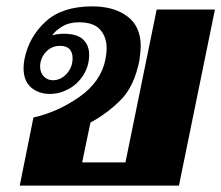

<svg xmlns="http://www.w3.org/2000/svg" viewBox="-20 -583 695 603"><path d="M85 -214Q161 -231 229 -278.5Q297 -326 311 -396Q315 -418 315 -430Q315 -467 294.5 -490Q274 -513 228 -513Q197 -513 175 -499.5Q153 -486 144 -472Q160 -477 180 -477Q222 -477 241 -459Q260 -441 260 -411Q260 -376 242 -347.5Q224 -319 195.5 -303.5Q167 -288 137 -288Q101 -288 77.5 -308.5Q54 -329 54 -369Q54 -383 57 -398Q71 -467 123 -515Q175 -563 270 -563Q338 -563 380 -531.5Q422 -500 422 -438Q422 -426 418 -394Q402 -313 360.5 -270.5Q319 -228 264 -198L238 -73H374L472 -553H655L542 0H42ZM208 -400Q208 -418 198.5 -428.5Q189 -439 168 -439Q142 -439 124 -419.5Q106 -400 106 -374Q106 -355 117.5 -343Q129 -331 146 -331Q171 -331 189.5 -351.5Q208 -372 208 -400Z"/></svg>

Font: Taviraj ExtraBold
Style: Italic
Weight: 800
Italic angle: -12°
Designer: Katatrad Team
Foundry: CadsonDemak
Version: Version 1.001